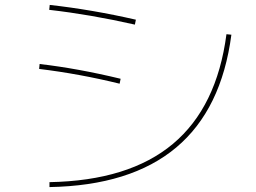

<svg xmlns="http://www.w3.org/2000/svg" viewBox="-20 -755 1040 780"><path d="M900 -616 920 -614Q880 -310 695.5 -155.5Q511 -1 181 5V-15Q504 -21 682.5 -170.5Q861 -320 900 -616ZM141 -495Q296 -477 470 -435L466 -415Q303 -455 139 -475ZM182 -735Q353 -716 532 -675L528 -655Q347 -696 180 -715Z"/></svg>

Font: Enso Thin
Style: Regular
Weight: 100
Designer: Coji Morishita
Foundry: UNDERFOREST DESIGN
Version: Version 1.000